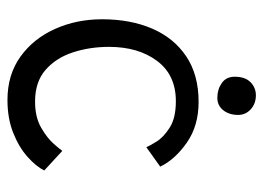

<svg xmlns="http://www.w3.org/2000/svg" viewBox="-122 -630 756 553"><g transform="rotate(90 256.5 -354.0)"><path d="M471.5 -103Q460 -79.5 432.2 -54.8Q404.5 -30 363 -13.5Q321.5 3 268.5 3Q195.5 3 143.5 -34.5Q91.5 -72 63.8 -134Q36 -196 36 -269.5Q36 -351.5 63 -414Q90 -476.5 143 -512Q196 -547.5 274 -547.5Q343 -547.5 391.5 -513.5Q440 -479.5 460.5 -437L404.5 -397Q401 -405.5 388.5 -426Q376 -446.5 348.2 -464.2Q320.5 -482 272 -482Q196.5 -482 156 -428Q115.5 -374 115.5 -289.5Q115.5 -233.5 131.5 -185Q147.5 -136.5 182 -106.5Q216.5 -76.5 273 -76.5Q318 -76.5 348.2 -94Q378.5 -111.5 395.2 -130.8Q412 -150 415 -155ZM255 -712.5Q279 -712.5 295.2 -697.8Q311.5 -683 311.5 -661.5Q311.5 -635.5 298 -618.5Q284.5 -601.5 262 -601.5Q238 -601.5 219.8 -614.2Q201.5 -627 201.5 -651.5Q201.5 -681.5 217.2 -697Q233 -712.5 255 -712.5Z"/></g></svg>

Font: Grandstander Light
Style: Regular
Weight: 300
Designer: Tyler Finck
Foundry: Etcetera Type Co
Version: Version 1.200; ttfautohint (v1.8.3)